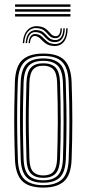

<svg xmlns="http://www.w3.org/2000/svg" viewBox="-20 -852 396 879"><path d="M178.2 6.8Q111.2 6.8 81.1 -23.8Q51 -54.2 48.5 -122.5Q46.2 -185.5 45.5 -243.9Q44.8 -302.2 45.5 -360Q46.2 -417.8 48.2 -478.2Q51.2 -549.8 83.1 -578.2Q115 -606.8 178.2 -606.8Q245.5 -606.8 275.2 -576.1Q305 -545.5 307.8 -477.2Q311.2 -383 311.1 -297.6Q311 -212.2 307.8 -121.8Q305 -50.5 273.1 -21.9Q241.2 6.8 178.2 6.8ZM178.2 -4.2Q233.5 -4.2 262.6 -29.9Q291.8 -55.5 294.5 -121.8Q297.8 -212 297.8 -296Q297.8 -380 294.2 -476.5Q292.2 -537.8 266.2 -566.8Q240.2 -595.8 178.2 -595.8Q119.5 -595.8 91.8 -568.2Q64 -540.8 61.5 -475.5Q59.5 -421.8 58.8 -365.1Q58 -308.5 58.8 -248Q59.5 -187.5 61.8 -122Q64 -55.5 93.4 -29.9Q122.8 -4.2 178.2 -4.2ZM178.2 -15.5Q125.5 -15.5 101.2 -40.8Q77 -66 74.8 -125Q73 -178.8 72.1 -237Q71.2 -295.2 71.9 -355.5Q72.5 -415.8 74.8 -475.2Q77 -535.2 101.9 -559.9Q126.8 -584.5 178.2 -584.5Q227.2 -584.5 253.1 -561Q279 -537.5 281 -477.5Q283.2 -416.8 284 -358.4Q284.8 -300 284.1 -242.1Q283.5 -184.2 281.5 -124.8Q279.2 -64.8 254.4 -40.1Q229.5 -15.5 178.2 -15.5ZM178.2 -26.5Q222.5 -26.5 244.2 -48.6Q266 -70.8 268.2 -125Q270.8 -201 271.1 -290Q271.5 -379 268 -474.5Q266 -529.8 243.9 -551.6Q221.8 -573.5 178.2 -573.5Q133.8 -573.5 112 -551.4Q90.2 -529.2 88 -474.8Q86.2 -423.8 85.4 -367.1Q84.5 -310.5 85.1 -249.6Q85.8 -188.8 88 -125Q90 -69.2 112.6 -47.9Q135.2 -26.5 178.2 -26.5ZM178.2 -37.8Q142 -37.8 122.5 -56.6Q103 -75.5 101.2 -125.2Q99.2 -184.5 98.5 -242Q97.8 -299.5 98.5 -357.1Q99.2 -414.8 101.2 -474Q103 -521.8 121.2 -542Q139.5 -562.2 178.2 -562.2Q214.5 -562.2 233.8 -543.4Q253 -524.5 254.8 -474.5Q257.8 -387 257.9 -298.4Q258 -209.8 254.8 -125.8Q253 -77.2 234.5 -57.5Q216 -37.8 178.2 -37.8ZM178.2 -48.8Q210.5 -48.8 225.4 -66.9Q240.2 -85 241.5 -126.2Q244.2 -205.5 244.6 -291.6Q245 -377.8 241.5 -474Q240.2 -517.2 224.4 -534.2Q208.5 -551.2 178.2 -551.2Q145.5 -551.2 130.8 -532.9Q116 -514.5 114.5 -473.5Q112.5 -415.5 111.8 -359.8Q111 -304 111.8 -246.6Q112.5 -189.2 114.5 -125.8Q115.8 -82.2 131.9 -65.5Q148 -48.8 178.2 -48.8ZM84.2 -654.5Q87 -695.8 107.2 -715.9Q127.5 -736 159.5 -731.2Q176 -729 185.9 -722.4Q195.8 -715.8 202.5 -708Q209.2 -700.2 215.6 -694.1Q222 -688 231.5 -686.5Q243.2 -684.5 250 -693.5Q256.8 -702.5 257 -722.2H263.2Q263.5 -699.8 255.1 -687.6Q246.8 -675.5 229 -677.5Q217.5 -678.8 210.1 -684.9Q202.8 -691 196.4 -698.6Q190 -706.2 181.1 -713Q172.2 -719.8 157 -722.2Q129 -727.5 110.9 -709.8Q92.8 -692 90.8 -654.5ZM97.5 -654.5Q99.5 -687.5 114.6 -702.5Q129.8 -717.5 153.5 -713.8Q168.2 -711.5 177 -705Q185.8 -698.5 192.4 -690.6Q199 -682.8 206.8 -676.8Q214.5 -670.8 226.8 -669Q247.2 -666.2 258.6 -680.5Q270 -694.8 270 -722.2H276.5Q276.8 -690 263.1 -673.4Q249.5 -656.8 225.2 -659.5Q211.2 -661 202.6 -667.1Q194 -673.2 187.1 -681Q180.2 -688.8 172.1 -695.4Q164 -702 151.2 -704.2Q129.8 -708.5 117.6 -694.8Q105.5 -681 104 -654.5ZM110.8 -654.5Q112.5 -677.2 121.8 -688Q131 -698.8 148 -695.8Q160 -693.8 168 -687.4Q176 -681 183.4 -673.2Q190.8 -665.5 200 -659.2Q209.2 -653 223.8 -651Q251.5 -647.5 267.5 -666.8Q283.5 -686 283.2 -722.2H289.8Q289.5 -681.2 271.9 -659.9Q254.2 -638.5 221.8 -641.8Q205.2 -643.5 194.5 -649.8Q183.8 -656 176.2 -663.8Q168.8 -671.5 161.6 -677.9Q154.5 -684.2 145.2 -686.5Q132.8 -689.5 125.5 -680.9Q118.2 -672.2 117.2 -654.5ZM302.5 -820.8H49V-832H302.5ZM302.5 -776.2H49V-787.5H302.5ZM302.5 -798.5H49V-809.8H302.5Z"/></svg>

Font: Big Shoulders Inline Display Thin
Style: Regular
Weight: 400
Version: Version 2.002